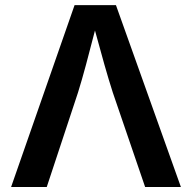

<svg xmlns="http://www.w3.org/2000/svg" viewBox="-20 -748 768 768"><path d="M24.4 0 278.3 -727.5H443.8L703.6 0H560.5L431.2 -377.9Q415 -428.2 397.7 -489.3Q380.4 -550.3 359.9 -626Q340.3 -549.8 323.7 -488Q307.1 -426.3 292 -377.9L167 0Z"/></svg>

Font: Inter-SemiBold
Style: Regular
Weight: 600
Designer: Rasmus Andersson
Foundry: rsms
Version: Version 4.000;git-a52131595